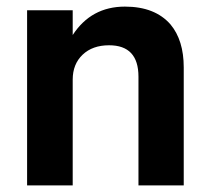

<svg xmlns="http://www.w3.org/2000/svg" viewBox="-20 -561 641 581"><path d="M62 -530H200V-455Q256 -541 358 -541Q449 -541 496 -487Q536 -439 536 -357V0H399V-329Q399 -424 310 -424Q260 -424 230 -395.5Q200 -367 200 -320V0H62Z"/></svg>

Font: Almarai Bold
Style: Regular
Weight: 700
Designer: Boutros International 2019
Foundry: Created by Boutros International 2019
Version: Version 1.10